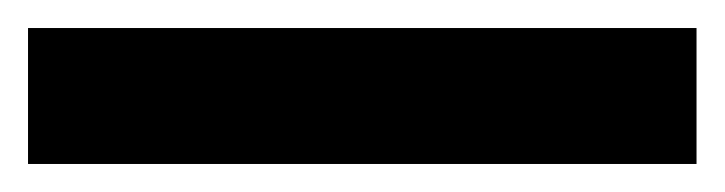

<svg xmlns="http://www.w3.org/2000/svg" viewBox="-23 -970 517 137"><path d="M474 -853H-3V-950H474Z"/></svg>

Font: Noto Sans Kannada UI ExtraCondensed
Style: Bold
Weight: 700
Width: 2
Designer: Jelle Bosma - Monotype Design Team
Foundry: Monotype Imaging Inc.
Version: Version 2.005; ttfautohint (v1.8.4.7-5d5b)